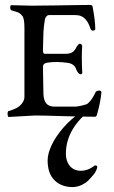

<svg xmlns="http://www.w3.org/2000/svg" viewBox="-20 -471 461 778"><path d="M311 -18H337Q247 57 247 152Q247 173 255 189Q263 205 276.5 213Q290 221 307 221Q336 221 362 201Q365 198 370 200Q375 202 374 207Q371 222 358 238Q358 238 354 242.5Q350 247 347 250.5Q344 254 338 260Q332 266 326 270Q320 274 312 278Q304 282 294 284.5Q284 287 274 287Q229 287 201 259.5Q173 232 173 179Q173 152 189 117.5Q205 83 237 46Q269 9 311 -18ZM257 -216Q209 -223 171 -217Q154 -214 154 -200Q154 -168 156 -90Q158 -39 199 -39H287Q292 -39 310.5 -43Q329 -47 335 -51Q353 -66 367 -97Q371 -104 382 -104Q391 -104 391 -96Q387 -56 374 -10Q372 2 365 2Q314 2 233.5 -0.5Q153 -3 122 -3L15 3Q13 3 11.5 -3Q10 -9 11 -15Q12 -21 15 -21Q46 -30 60 -42Q79 -59 79 -79V-357Q79 -398 70 -407Q67 -410 65 -412.5Q63 -415 60.5 -416.5Q58 -418 56.5 -419Q55 -420 51 -421.5Q47 -423 45 -423.5Q43 -424 37 -426Q31 -428 27 -429Q22 -430 21.5 -440Q21 -450 27 -450Q41 -450 66.5 -449Q92 -448 108 -448Q146 -448 202.5 -449Q259 -450 297 -450.5Q335 -451 343 -451Q354 -451 355 -445Q366 -388 366 -353Q366 -347 355 -347Q350 -347 347 -354Q338 -381 327 -392Q312 -410 285 -410H179Q173 -410 168 -404.5Q163 -399 162 -392Q157 -364 156 -339Q154 -273 154 -268Q154 -253 161 -253H248Q267 -253 278 -263Q287 -272 290 -281Q299 -294 304 -294Q307 -294 310.5 -290.5Q314 -287 313 -283Q310 -243 313 -182Q315 -170 307 -170Q298 -170 289 -189Q283 -211 257 -216Z"/></svg>

Font: EB Garamond
Style: SC
Weight: 400
Version: Version 000.010